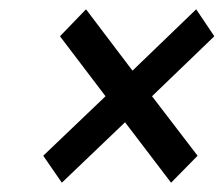

<svg xmlns="http://www.w3.org/2000/svg" viewBox="-20 -526 481 413"><path d="M441 -448 307 -319 405 -191 348 -133 249 -263 113 -133 73 -191 207 -319 109 -448 165 -506 265 -374 402 -506Z"/></svg>

Font: Arsenal
Style: Bold Italic
Weight: 700
Italic angle: -9°
Designer: Andrij Shevchenko
Foundry: Stairsfor.com
Version: Version 1.000